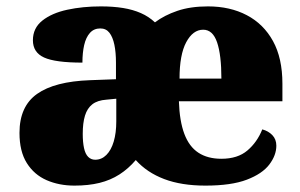

<svg xmlns="http://www.w3.org/2000/svg" viewBox="-20 -571 940 601"><path d="M213 10Q165 10 126 -7Q87 -24 64 -60.5Q41 -97 41 -155Q41 -238 96 -277Q151 -316 262 -320L343 -323V-375Q343 -407 338 -431Q333 -455 322.5 -468.5Q312 -482 294 -482Q274 -482 261.5 -468Q249 -454 243.5 -430Q238 -406 238 -375Q153 -375 118 -391Q83 -407 83 -445Q83 -483 112.5 -506.5Q142 -530 190.5 -540.5Q239 -551 296 -551Q334 -551 365 -546Q396 -541 421 -530Q446 -519 465 -501Q494 -523 535 -537Q576 -551 631 -551Q700 -551 752.5 -523.5Q805 -496 834.5 -442.5Q864 -389 864 -309V-254H540Q542 -192 557 -152Q572 -112 601 -93Q630 -74 673 -74Q724 -74 754.5 -100Q785 -126 801 -166Q820 -161 832.5 -148Q845 -135 845 -115Q845 -85 823 -56Q801 -27 752.5 -8.5Q704 10 623 10Q548 10 494 -10.5Q440 -31 405 -70Q382 -43 354 -25Q326 -7 291.5 1.5Q257 10 213 10ZM278 -71Q298 -71 313 -86Q328 -101 336 -128Q344 -155 344 -191V-262L313 -259Q285 -257 269 -244.5Q253 -232 246 -209Q239 -186 239 -152Q239 -126 243 -107.5Q247 -89 256 -80Q265 -71 278 -71ZM673 -325Q673 -399 659.5 -438.5Q646 -478 616 -478Q584 -478 563 -439Q542 -400 542 -325Z"/></svg>

Font: Noto Serif Hebrew Black
Style: Regular
Weight: 900
Version: Version 2.003